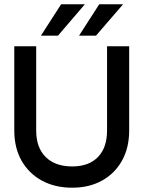

<svg xmlns="http://www.w3.org/2000/svg" viewBox="-20 -866 667 894"><path d="M553 -846 427 -700H348L442 -846ZM375 -846 250 -700H170.5L264.5 -846ZM46.5 -650.5H148.5V-258.5Q148.5 -178.5 192.8 -134.8Q237 -91 316.5 -91Q393.5 -91 436 -134.8Q478.5 -178.5 478.5 -258.5V-650.5H581.5V-258.5Q581.5 -178 548.2 -118.2Q515 -58.5 455.2 -25.2Q395.5 8 316.5 8Q235.5 8 174.8 -25.2Q114 -58.5 80.2 -118.2Q46.5 -178 46.5 -258.5Z"/></svg>

Font: Overused Grotesk Medium
Style: Regular
Weight: 525
Version: Version 0.004